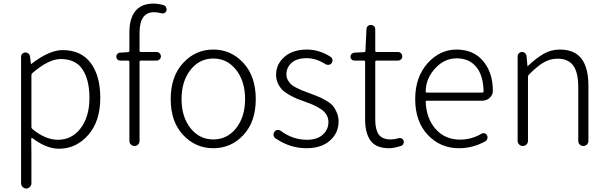

<svg xmlns="http://www.w3.org/2000/svg" viewBox="-20 -828 3449 1089"><path d="M99.6 211.9V-505.9Q99.6 -516.6 106.9 -523.4Q114.3 -530.3 124 -530.3Q133.8 -530.3 141.6 -523.4Q149.4 -516.6 150.4 -506.8L155.3 -465.8Q155.3 -464.8 156.2 -464.8Q157.2 -464.8 158.2 -465.8Q259.8 -543.9 335 -543.9Q439.5 -543.9 494.1 -471.2Q548.8 -398.4 548.8 -272.5Q548.8 -140.6 480.5 -62.5Q412.1 15.6 314.5 15.6Q243.2 15.6 163.1 -44.9Q161.1 -45.9 159.2 -44.9Q157.2 -43.9 157.2 -42L158.2 48.8V211.9Q158.2 223.6 149.4 232.4Q140.6 241.2 128.9 241.2Q117.2 241.2 108.4 232.4Q99.6 223.6 99.6 211.9ZM308.6 -35.2Q387.7 -35.2 437.5 -100.6Q487.3 -166 487.3 -272.5Q487.3 -375 448.2 -434.1Q409.2 -493.2 324.2 -493.2Q255.9 -493.2 163.1 -413.1Q158.2 -408.2 158.2 -401.4V-107.4Q158.2 -100.6 164.1 -95.7Q238.3 -35.2 308.6 -35.2Z M908.2 -798.8Q918 -795.9 921.9 -786.1Q924.8 -780.3 924.8 -775.4Q924.8 -771.5 923.8 -766.6Q920.9 -757.8 912.1 -753.9Q903.3 -750 893.6 -752.9Q873 -758.8 853.5 -758.8Q771.5 -758.8 771.5 -641.6V-540Q771.5 -533.2 779.3 -533.2H868.2Q877.9 -533.2 885.3 -525.9Q892.6 -518.6 892.6 -508.3Q892.6 -498 885.3 -491.2Q877.9 -484.4 868.2 -484.4H779.3Q771.5 -484.4 771.5 -476.6V-29.3Q771.5 -16.6 763.2 -8.3Q754.9 0 742.7 0Q730.5 0 722.2 -8.3Q713.9 -16.6 713.9 -29.3V-476.6Q713.9 -484.4 706.1 -484.4H661.1Q652.3 -484.4 646 -490.7Q639.6 -497.1 639.6 -506.3Q639.6 -515.6 646 -522.5Q652.3 -529.3 661.1 -529.3L706.1 -532.2Q713.9 -533.2 713.9 -540V-644.5Q713.9 -724.6 748.5 -766.1Q783.2 -807.6 850.6 -807.6Q877.9 -807.6 908.2 -798.8Z M948.2 -265.6Q948.2 -394.5 1018.6 -470.7Q1088.9 -546.9 1189.9 -546.9Q1291 -546.9 1360.8 -470.7Q1430.7 -394.5 1430.7 -265.6Q1430.7 -137.7 1360.8 -62.5Q1291 12.7 1189.9 12.7Q1088.9 12.7 1018.6 -62.5Q948.2 -137.7 948.2 -265.6ZM1060.5 -101.1Q1111.3 -37.1 1189.9 -37.1Q1268.6 -37.1 1319.3 -101.1Q1370.1 -165 1370.1 -266.1Q1370.1 -367.2 1319.3 -431.6Q1268.6 -496.1 1189.9 -496.1Q1111.3 -496.1 1060.5 -431.6Q1009.8 -367.2 1009.8 -266.1Q1009.8 -165 1060.5 -101.1Z M1717.8 12.7Q1624 12.7 1542 -43.9Q1531.2 -51.8 1531.2 -65.4Q1531.2 -74.2 1537.1 -81.1Q1543 -89.8 1553.7 -90.8Q1564.5 -91.8 1572.3 -85.9Q1640.6 -35.2 1720.7 -35.2Q1778.3 -35.2 1810.5 -64Q1842.8 -92.8 1842.8 -135.7Q1842.8 -158.2 1832 -176.8Q1821.3 -195.3 1800.3 -209Q1779.3 -222.7 1760.3 -231.4Q1741.2 -240.2 1712.9 -250Q1682.6 -260.7 1664.6 -268.1Q1646.5 -275.4 1621.1 -289.6Q1595.7 -303.7 1581.5 -317.9Q1567.4 -332 1556.6 -354.5Q1545.9 -377 1545.9 -403.3Q1545.9 -463.9 1593.3 -505.4Q1640.6 -546.9 1721.7 -546.9Q1791 -546.9 1856.4 -504.9Q1864.3 -499 1865.7 -488.8Q1867.2 -478.5 1861.3 -470.2Q1855.5 -461.9 1845.2 -460.4Q1835 -459 1826.2 -463.9Q1773.4 -498 1719.7 -498Q1663.1 -498 1633.8 -471.7Q1604.5 -445.3 1604.5 -406.2Q1604.5 -388.7 1612.3 -374.5Q1620.1 -360.4 1629.4 -351.1Q1638.7 -341.8 1658.7 -331.5Q1678.7 -321.3 1690.4 -316.4Q1702.1 -311.5 1728.5 -301.8Q1732.4 -300.8 1739.3 -297.9Q1770.5 -286.1 1787.1 -279.3Q1803.7 -272.5 1829.1 -257.8Q1854.5 -243.2 1867.2 -228.5Q1879.9 -213.9 1890.1 -190.4Q1900.4 -167 1900.4 -138.7Q1900.4 -74.2 1851.6 -30.8Q1802.7 12.7 1717.8 12.7Z M2187.5 12.7Q2113.3 12.7 2082 -29.8Q2050.8 -72.3 2050.8 -152.3V-476.6Q2050.8 -484.4 2043 -484.4H1989.3Q1980.5 -484.4 1974.1 -490.7Q1967.8 -497.1 1967.8 -506.3Q1967.8 -515.6 1974.1 -522Q1980.5 -528.3 1989.3 -529.3L2044.9 -532.2Q2052.7 -533.2 2052.7 -540L2058.6 -662.1Q2058.6 -672.9 2065.9 -679.7Q2073.2 -686.5 2083.5 -686.5Q2093.8 -686.5 2101.1 -679.7Q2108.4 -672.9 2108.4 -662.1V-540Q2108.4 -533.2 2116.2 -533.2H2237.3Q2247.1 -533.2 2254.4 -525.9Q2261.7 -518.6 2261.7 -508.3Q2261.7 -498 2254.4 -491.2Q2247.1 -484.4 2237.3 -484.4H2116.2Q2108.4 -484.4 2108.4 -476.6V-148.4Q2108.4 -93.8 2127.9 -65.4Q2147.5 -37.1 2197.3 -37.1Q2215.8 -37.1 2240.2 -43.9Q2250 -46.9 2258.3 -42.5Q2266.6 -38.1 2269.5 -29.3Q2270.5 -25.4 2270.5 -22.5Q2270.5 -16.6 2267.6 -11.7Q2263.7 -2.9 2253.9 0Q2212.9 12.7 2187.5 12.7Z M2583 12.7Q2477.5 12.7 2406.2 -63Q2335 -138.7 2335 -265.6Q2335 -390.6 2404.8 -468.8Q2474.6 -546.9 2569.3 -546.9Q2663.1 -546.9 2716.8 -485.4Q2775.4 -419.9 2775.4 -312.5Q2775.4 -290 2757.8 -273.4Q2740.2 -256.8 2714.8 -256.8H2401.4Q2394.5 -256.8 2394.5 -250Q2398.4 -154.3 2451.7 -95.2Q2504.9 -36.1 2588.9 -36.1Q2654.3 -36.1 2710.9 -69.3Q2718.8 -74.2 2728.5 -71.8Q2738.3 -69.3 2742.2 -60.5Q2747.1 -51.8 2744.1 -41.5Q2741.2 -31.2 2732.4 -26.4Q2662.1 12.7 2583 12.7ZM2394.5 -308.6Q2394.5 -302.7 2401.4 -302.7H2714.8Q2722.7 -302.7 2722.7 -309.6Q2722.7 -310.5 2722.7 -310.5Q2720.7 -401.4 2680.7 -449.2Q2640.6 -497.1 2570.3 -497.1Q2503.9 -497.1 2454.1 -446.3Q2394.5 -385.7 2394.5 -308.6Z M2916 -29.3V-508.8Q2916 -518.6 2923.3 -525.9Q2930.7 -533.2 2940.4 -533.2Q2950.2 -533.2 2958 -526.4Q2965.8 -519.5 2966.8 -508.8L2971.7 -453.1Q2971.7 -452.1 2972.7 -452.1Q2973.6 -452.1 2973.6 -453.1Q3020.5 -498 3063 -522.5Q3105.5 -546.9 3155.3 -546.9Q3238.3 -546.9 3277.8 -495.6Q3317.4 -444.3 3317.4 -340.8V-29.3Q3317.4 -16.6 3309.1 -8.3Q3300.8 0 3288.6 0Q3276.4 0 3268.1 -8.3Q3259.8 -16.6 3259.8 -29.3V-333Q3259.8 -417 3231.4 -456.1Q3203.1 -495.1 3142.6 -495.1Q3099.6 -495.1 3063 -473.6Q3026.4 -452.1 2979.5 -404.3Q2974.6 -399.4 2974.6 -391.6V-29.3Q2974.6 -16.6 2965.8 -8.3Q2957 0 2945.3 0Q2933.6 0 2924.8 -8.3Q2916 -16.6 2916 -29.3Z"/></svg>

Font: irohamaru Light
Style: Regular
Weight: 200
Designer: [Source Han Sans]
Ryoko NISHIZUKA  (kana & ideographs); Paul D. Hunt (Latin, Greek & Cyrillic); Wenlong ZHANG  (bopomofo
Version: Version 1.01